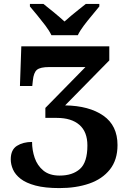

<svg xmlns="http://www.w3.org/2000/svg" viewBox="-20 -951 657 982"><path d="M243 -771Q232 -794 212 -820.5Q192 -847 170.5 -873Q149 -899 133 -918V-931H202Q223 -915 255.5 -888Q288 -861 310 -841Q325 -855 345 -871.5Q365 -888 385 -904Q405 -920 419 -931H488V-918Q473 -899 451 -873Q429 -847 409 -820.5Q389 -794 378 -771ZM284 11Q210 11 161.5 -2Q113 -15 85.5 -36.5Q58 -58 46.5 -84Q35 -110 35 -136Q35 -185 66.5 -205Q98 -225 144 -225Q144 -183 157.5 -143.5Q171 -104 202 -78.5Q233 -53 285 -53Q351 -53 389 -87Q427 -121 427 -207Q427 -277 386 -312.5Q345 -348 271 -348H212V-399L417 -608H231Q186 -608 169 -594Q152 -580 148 -539L145 -511H82L89 -714H539V-642L313 -412Q436 -410 508.5 -359.5Q581 -309 581 -209Q581 -133 542 -84Q503 -35 436 -12Q369 11 284 11Z"/></svg>

Font: Noto Serif
Style: Bold
Weight: 700
Designer: Monotype Design Team
Foundry: Monotype Imaging Inc.
Version: Version 2.014